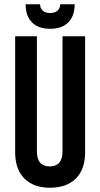

<svg xmlns="http://www.w3.org/2000/svg" viewBox="-20 -870 470 900"><path d="M262 -850H330Q330 -795 300 -765Q270 -735 215 -735Q160 -735 130 -765Q100 -795 100 -850H168Q168 -831 180.5 -820Q193 -809 215 -809Q237 -809 249.5 -820Q262 -831 262 -850ZM379 -700V-157Q379 -76 335.5 -33Q292 10 214 10Q138 10 94.5 -33Q51 -76 51 -157V-700H153V-160Q153 -90 213 -90Q273 -90 273 -160V-700Z"/></svg>

Font: Bebas Kai
Style: Regular
Weight: 400
Designer: Ryoichi Tsunekawa
Foundry: Dharma Type
Version: Version 1.001;PS 001.001;hotconv 1.0.70;makeotf.lib2.5.58329